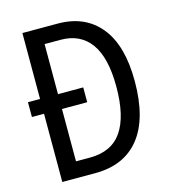

<svg xmlns="http://www.w3.org/2000/svg" viewBox="-107 -801 794 889"><g transform="rotate(-15 290.0 -357.0)"><path d="M251 -714Q382 -714 454.5 -625Q527 -536 527 -365Q527 -185 453 -92.5Q379 0 240 0H82V-327H24V-398H82V-714ZM245 -638H168V-398H289V-327H168V-76H235Q339 -76 388.5 -148Q438 -220 438 -362Q438 -501 388.5 -569.5Q339 -638 245 -638Z"/></g></svg>

Font: Noto Sans Devanagari Condensed
Style: Regular
Weight: 400
Width: 3
Designer: Jelle Bosma - Monotype Design Team
Foundry: Monotype Imaging Inc.
Version: Version 2.004; ttfautohint (v1.8.4.7-5d5b)